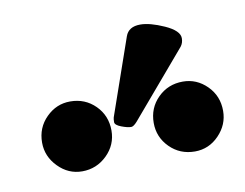

<svg xmlns="http://www.w3.org/2000/svg" viewBox="-42 -839 452 354"><g transform="rotate(-10 184.0 -662.0)"><path d="M238.8 -786.1Q256.8 -786.1 283.4 -774.2Q310.1 -762.2 310.1 -748Q310.1 -739.3 305.2 -732.9L201.2 -610.8Q194.3 -603 189.9 -603Q183.1 -603 171.6 -607.4Q160.2 -611.8 160.2 -617.2Q160.2 -623 161.1 -626L210.9 -769Q216.8 -786.1 238.8 -786.1ZM231.9 -603Q231.9 -630.9 251 -649.9Q270 -668.9 297.9 -668.9Q323.7 -668.9 342.8 -649.9Q361.8 -630.9 361.8 -603Q361.8 -577.1 343 -557.6Q324.2 -538.1 297.9 -538.1Q270 -538.1 251 -557.1Q231.9 -576.2 231.9 -603ZM22.9 -603Q22.9 -630.9 42 -649.9Q61 -668.9 86.9 -668.9Q114.7 -668.9 133.8 -649.9Q152.8 -630.9 152.8 -603Q152.8 -576.2 133.3 -557.1Q113.8 -538.1 86.9 -538.1Q61 -538.1 42 -557.6Q22.9 -577.1 22.9 -603Z"/></g></svg>

Font: Linux Biolinum O
Style: Bold
Weight: 700
Designer: Philipp H. Poll
Foundry: Philipp H. Poll
Version: Version 1.3.2